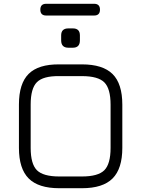

<svg xmlns="http://www.w3.org/2000/svg" viewBox="-20 -994 746 1014"><path d="M224 -912Q193 -912 193 -943Q193 -974 224 -974H477Q508 -974 508 -943Q508 -912 477 -912ZM341 -742Q303 -742 303 -781V-807Q303 -844 341 -844H365Q402 -844 402 -807V-781Q402 -742 365 -742ZM293 0Q183 0 131.5 -51.5Q80 -103 80 -213V-442Q80 -553 131.5 -604Q183 -655 293 -654H413Q523 -654 574.5 -603Q626 -552 626 -441V-213Q626 -103 574.5 -51.5Q523 0 413 0ZM142 -213Q142 -128 175 -95Q208 -62 293 -62H413Q498 -62 531 -95Q564 -128 564 -213V-441Q564 -526 531 -559Q498 -592 413 -592H292Q208 -593 175 -560Q142 -527 142 -442Z"/></svg>

Font: Jura Medium
Style: Regular
Weight: 500
Designer: Daniel Johnson, Alexei Vanyashin
Foundry: Daniel Johnson
Version: Version 5.103